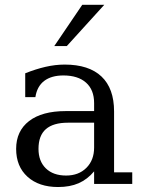

<svg xmlns="http://www.w3.org/2000/svg" viewBox="-20 -751 584 784"><path d="M364.3 -148.4V-250H257.3Q197.3 -250 167.2 -223.6Q137.2 -197.3 137.2 -143.1Q137.2 -92.8 167.2 -63.5Q197.3 -34.2 250 -34.2Q301.3 -34.2 332.8 -65.7Q364.3 -97.2 364.3 -148.4ZM445.8 -295.9V-47.4H520V0H364.3V-51.3Q336.9 -18.6 301.3 -2.9Q265.6 12.7 217.3 12.7Q138.7 12.7 92.3 -29.3Q45.9 -71.3 45.9 -143.1Q45.9 -215.8 98.6 -256.6Q151.4 -297.4 248.5 -297.4H364.3V-330.1Q364.3 -384.3 331.3 -413.6Q298.3 -442.9 238.8 -442.9Q189.9 -442.9 160.6 -420.7Q131.3 -398.4 124.5 -354.5H83V-451.7Q125.5 -468.8 165.5 -478Q205.6 -487.3 244.1 -487.3Q342.8 -487.3 394.3 -438.7Q445.8 -390.1 445.8 -295.9ZM315.9 -731.4H405.8L252.9 -563H201.7Z"/></svg>

Font: KhunPaOh
Style: Regular
Weight: 400
Designer: Khon Soe Zaw Thu
Version: Version 1.00 July 11, 2016, initial release